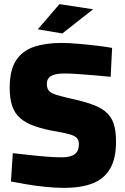

<svg xmlns="http://www.w3.org/2000/svg" viewBox="-20 -898 605 930"><path d="M292 12Q248 12 199.5 7Q151 2 107 -5.5Q63 -13 33 -19L42 -156Q74 -153 116.5 -148Q159 -143 202 -139.5Q245 -136 277 -136Q308 -136 326.5 -143Q345 -150 353.5 -163.5Q362 -177 362 -199Q362 -217 354 -227.5Q346 -238 323.5 -245.5Q301 -253 259 -260Q194 -271 149.5 -286.5Q105 -302 78 -325.5Q51 -349 39 -385Q27 -421 27 -472Q27 -558 57.5 -605Q88 -652 144 -671Q200 -690 277 -690Q313 -690 358.5 -686Q404 -682 447.5 -677Q491 -672 523 -666L516 -526Q486 -529 445.5 -532.5Q405 -536 364 -539Q323 -542 292 -542Q263 -542 243.5 -536.5Q224 -531 215.5 -520Q207 -509 207 -491Q207 -471 216 -459.5Q225 -448 247.5 -440.5Q270 -433 312 -423Q377 -409 421 -394Q465 -379 491.5 -357Q518 -335 530 -300.5Q542 -266 542 -212Q542 -130 513 -80.5Q484 -31 428 -9.5Q372 12 292 12ZM282 -736 163 -756 268 -878 431 -853Z"/></svg>

Font: Cairo Play Black
Style: Regular
Weight: 900
Version: Version 3.119